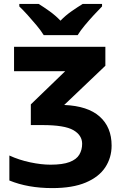

<svg xmlns="http://www.w3.org/2000/svg" viewBox="-20 -954 631 984"><path d="M520 -714V-617L309 -416Q430 -411 491 -356.5Q552 -302 552 -208Q552 -146 519.5 -96.5Q487 -47 419.5 -18.5Q352 10 248 10Q123 10 28 -29V-157Q78 -134 135 -122Q192 -110 239 -110Q301 -110 336.5 -123.5Q372 -137 386.5 -161.5Q401 -186 401 -217Q401 -261 356 -287Q311 -313 198 -313H138V-419L314 -589H52V-714ZM204 -774Q190 -797 167.5 -824Q145 -851 121.5 -877Q98 -903 79 -921V-934H178Q204 -918 234 -896.5Q264 -875 290 -848Q316 -875 347 -896.5Q378 -918 404 -934H503V-921Q485 -903 461 -877Q437 -851 414.5 -824Q392 -797 378 -774Z"/></svg>

Font: RS Noto Sans
Style: Bold
Weight: 700
Designer: Monotype Design Team
Foundry: Monotype Imaging Inc.
Version: Version 3.10